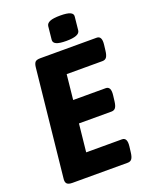

<svg xmlns="http://www.w3.org/2000/svg" viewBox="-162 -966 817 1049"><g transform="rotate(-20 247.0 -441.0)"><path d="M73 0Q49 0 40.5 -9.5Q32 -19 35 -40L100 -660Q102 -681 109.5 -690.5Q117 -700 141 -700H468Q499 -700 493 -650L489 -617Q486 -591 478 -580Q470 -569 454 -569H246L231 -424H420Q451 -424 445 -374L441 -341Q438 -315 430 -304Q422 -293 406 -293H217L200 -131H408Q439 -131 433 -81L429 -48Q426 -22 418 -11Q410 0 394 0ZM307 -740Q267 -740 249.5 -748Q232 -756 233 -772L241 -850Q243 -866 262 -874Q281 -882 322 -882Q362 -882 379.5 -874Q397 -866 395 -850L387 -772Q384 -740 307 -740Z"/></g></svg>

Font: Asap Semi Condensed Semi Condensed Regular
Style: Bold Italic
Weight: 700
Width: 4
Italic angle: -6°
Designer: Pablo Cosgaya
Foundry: Omnibus-Type
Version: Version 3.001; ttfautohint (v1.8.4.7-5d5b)